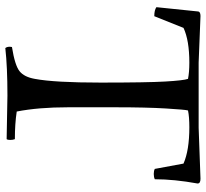

<svg xmlns="http://www.w3.org/2000/svg" viewBox="-46 -721 775 723"><g transform="rotate(90 341.5 -359.5)"><path d="M504 3 340 0Q232 0 161 8Q156 2 156 -9L157 -17Q226 -28 248 -45.5Q270 -63 277 -103Q291 -177 291 -351Q291 -525 287 -594Q283 -663 277 -680Q252 -685 216 -685Q132 -685 85 -663L41 -553Q18 -553 7 -561L23 -716Q23 -727 40 -727L216 -720H461L653 -727Q671 -727 671 -716Q655 -628 655 -555Q647 -551 635 -551Q623 -551 616 -555Q598 -654 596 -663Q546 -685 459 -685Q420 -685 396 -680Q393 -671 388.5 -597Q384 -523 384 -407V-228Q384 -117 400 -35Q446 -28 504 -28Q507 -20 507 -10.5Q507 -1 504 3Z"/></g></svg>

Font: Rosarivo
Style: Regular
Weight: 400
Designer: Pablo Ugerman
Foundry: Pablo Ugerman
Version: Version 1.003